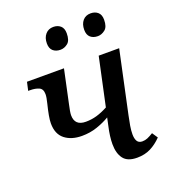

<svg xmlns="http://www.w3.org/2000/svg" viewBox="-138 -850 852 961"><g transform="rotate(-20 288.0 -369.5)"><path d="M206 -187Q150 -187 115 -214.5Q80 -242 80 -299Q80 -316 84.5 -341Q89 -366 97 -398Q101 -414 103 -425.5Q105 -437 105 -446Q105 -474 86 -482.5Q67 -491 39 -491H29L39 -536H236L198 -358Q194 -341 191.5 -326Q189 -311 189 -303Q189 -247 248 -247Q278 -247 306 -255Q334 -263 366 -280L421 -536H530L459 -204Q453 -177 449 -152.5Q445 -128 445 -108Q445 -85 453 -71.5Q461 -58 480 -58Q495 -58 508 -63.5Q521 -69 539 -80L559 -50Q532 -22 500.5 -6Q469 10 428 10Q377 10 355.5 -18.5Q334 -47 334 -96Q334 -116 337 -139.5Q340 -163 346 -189L355 -231Q325 -213 287 -200Q249 -187 206 -187ZM451 -629Q427 -629 412 -642Q397 -655 397 -682Q397 -712 412.5 -730.5Q428 -749 455 -749Q478 -749 493 -736Q508 -723 508 -696Q508 -658 489.5 -643.5Q471 -629 451 -629ZM252 -629Q228 -629 213 -642Q198 -655 198 -682Q198 -712 214 -730.5Q230 -749 256 -749Q279 -749 294 -736Q309 -723 309 -696Q309 -658 291 -643.5Q273 -629 252 -629Z"/></g></svg>

Font: Noto Serif Medium
Style: Italic
Weight: 500
Italic angle: -12°
Designer: Monotype Design Team
Foundry: Monotype Imaging Inc.
Version: Version 2.014; ttfautohint (v1.8.4.7-5d5b)